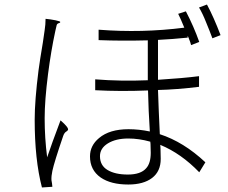

<svg xmlns="http://www.w3.org/2000/svg" viewBox="-20 -805 1006 847"><path d="M165 22Q133 -101 133 -277Q133 -361 150 -495Q156 -540 169 -617Q175 -657 177 -672Q181 -697 181 -722Q203 -720 225 -715.5Q247 -711 246 -707.5Q245 -704 240 -703Q232 -701 230 -694Q228 -686 224 -668Q205 -580 192 -479Q177 -362 177 -283Q177 -196 188 -111Q207 -168 247 -274Q284 -242 280 -232Q278 -228 273 -225Q264 -220 259 -206Q219 -89 211 -51Q206 -28 207 -10Q208 -6 209.5 4.5Q211 15 211 19ZM546 9Q469 9 424 -22Q377 -55 377 -115Q377 -163 417 -196Q463 -235 547 -235Q593 -235 641 -225Q635 -315 633 -406Q511 -401 400 -407V-455Q513 -446 632 -451V-627Q516 -624 415 -628V-674Q606 -659 793 -683Q775 -727 766 -744L800 -755Q835 -688 859 -620L823 -606Q821 -616 812 -638Q809 -644 808 -647V-639Q739 -632 677 -629V-541V-453Q788 -460 858 -469V-422Q760 -410 677 -408Q680 -317 685 -213Q790 -179 886 -89L859 -45Q779 -128 687 -166Q687 -161 688 -152Q689 -118 689 -104Q689 -49 651 -20Q613 9 546 9ZM544 -35Q601 -35 625 -63Q645 -85 645 -131Q645 -141 644 -170Q643 -177 643 -180Q593 -194 546 -194Q491 -194 456 -172.5Q421 -151 421 -116Q421 -75 454.5 -55Q488 -35 544 -35ZM917 -636Q906 -666 889 -707Q874 -745 858 -772L893 -785Q923 -729 953 -650Z"/></svg>

Font: GenSekiGothic TW L
Style: Regular
Weight: 300
Version: Version 1.501;PS 1;hotconv 16.6.51;makeotf.lib2.5.65220